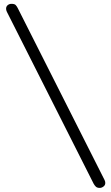

<svg xmlns="http://www.w3.org/2000/svg" viewBox="-20 -822 563 976"><path d="M487 133.2Q474 133.2 467.2 126.8Q460.5 120.2 455.8 111.5L14.8 -762.2Q12.5 -766.8 11.8 -770.5Q11 -774.2 11 -778Q11 -789 19.1 -795.8Q27.2 -802.5 38.2 -802.5Q53.8 -802.5 59.6 -796.4Q65.5 -790.2 70.2 -780.8L511.5 93Q515.2 100.5 515.2 108Q515.2 119.2 506 126.2Q496.8 133.2 487 133.2Z"/></svg>

Font: Quicksand Variable Light
Style: Regular
Weight: 300
Designer: Andrew Paglinawan
Foundry: Andrew Paglinawan
Version: Version 3.004